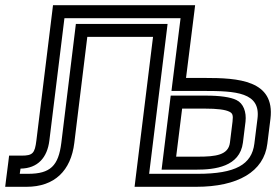

<svg xmlns="http://www.w3.org/2000/svg" viewBox="-32 -694 1063 739"><path d="M51 -95H28H3L0 -70L-9 0L-12 25H13H70C178 25 241 -37 254 -144L304 -552H557L489 0L486 25H511H723C883 25 984 -33 997 -141L1009 -237C1027 -386 884 -394 756 -394H684L716 -649L719 -674H694H197H172L169 -649L108 -153C102 -104 94 -95 51 -95ZM47 -45C114 -46 150 -88 158 -153L216 -624H663L631 -369L628 -344H653H750C876 -344 972 -339 959 -237L947 -141C937 -61 875 -25 729 -25H542L610 -577L613 -602H588H285H260L257 -577L204 -144C193 -56 162 -25 76 -25H44L47 -45ZM730 -91H646L669 -276H755C805 -276 835 -272 851 -264C863 -258 866 -251 863 -226L853 -145C847 -97 798 -91 730 -91ZM724 -41C795 -41 891 -52 903 -145L913 -226C917 -263 905 -296 878 -309C856 -320 815 -326 761 -326H650H625L622 -301L593 -66L590 -41H615H724Z"/></svg>

Font: Gamestation Text Outline
Style: Italic
Weight: 400
Designer: Jonas Hecksher
Foundry: Jonas Hecksher, Playtypeª, e-types AS
Version: Version 1.003